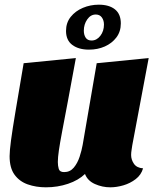

<svg xmlns="http://www.w3.org/2000/svg" viewBox="-20 -780 669 820"><path d="M176 20Q134 20 98.5 7.5Q63 -5 42 -34Q21 -63 21 -113Q21 -135 27 -180.5Q33 -226 46.5 -306Q60 -386 81 -510L304 -532Q284 -422 269.5 -345.5Q255 -269 245.5 -219Q236 -169 231.5 -138Q227 -107 227 -88Q227 -72 231 -58.5Q235 -45 254 -45Q279 -45 295 -64Q311 -83 320 -110.5Q329 -138 333 -161L393 -510L615 -532L545 -160Q544 -152 542 -140Q540 -128 540 -118Q540 -98 552 -80.5Q564 -63 591 -61Q583 -33 559.5 -15Q536 3 507 11.5Q478 20 451 20Q417 20 385.5 6Q354 -8 343 -37Q315 -10 270.5 5Q226 20 176 20ZM360 -568Q316 -568 289 -588Q262 -608 262 -648Q262 -683 282 -708Q302 -733 334 -746.5Q366 -760 402 -760Q446 -760 471 -740Q496 -720 496 -680Q496 -645 477 -620Q458 -595 427.5 -581.5Q397 -568 360 -568ZM371 -607Q393 -607 408.5 -627Q424 -647 424 -675Q424 -693 415 -705.5Q406 -718 389 -718Q367 -718 352.5 -697Q338 -676 338 -649Q338 -631 346 -619Q354 -607 371 -607Z"/></svg>

Font: Sansita Swashed Black
Style: Regular
Weight: 900
Designer: Pablo Cosgaya
Foundry: Omnibus-Type
Version: Version 1.003; ttfautohint (v1.8.3)